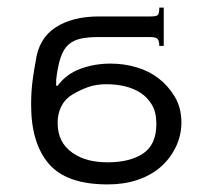

<svg xmlns="http://www.w3.org/2000/svg" viewBox="-20 -485 544 509"><path d="M261.7 -261.7Q234.4 -261.7 212.9 -253.9Q191.4 -246.1 171.9 -234.4Q152.3 -222.7 142.6 -203.1Q132.8 -183.6 132.8 -160.2Q132.8 -132.8 142.6 -113.3Q152.3 -93.8 171.9 -80.1Q191.4 -66.4 214.8 -60.5Q238.3 -54.7 265.6 -54.7Q324.2 -54.7 359.4 -78.1Q394.5 -101.6 394.5 -156.2Q394.5 -187.5 382.8 -207Q371.1 -226.6 353.5 -238.3Q335.9 -250 312.5 -255.9Q289.1 -261.7 261.7 -261.7ZM238.3 -386.7Q214.8 -386.7 195.3 -382.8Q175.8 -378.9 162.1 -367.2Q148.4 -355.5 140.6 -332Q132.8 -308.6 128.9 -273.4V-257.8H132.8Q156.2 -289.1 193.4 -302.7Q230.5 -316.4 273.4 -316.4Q308.6 -316.4 341.8 -306.6Q375 -296.9 400.4 -277.3Q425.8 -257.8 443.4 -228.5Q460.9 -199.2 460.9 -160.2Q460.9 -125 445.3 -93.8Q429.7 -62.5 404.3 -41Q378.9 -19.5 343.8 -7.8Q308.6 3.9 265.6 3.9Q156.2 3.9 109.4 -50.8Q62.5 -105.5 62.5 -207Q62.5 -242.2 66.4 -271.5Q70.3 -300.8 74.2 -320.3Q82 -382.8 127 -412.1Q171.9 -441.4 242.2 -441.4H378.9Q394.5 -441.4 398.4 -445.3Q402.3 -449.2 402.3 -464.8H414.1V-363.3H402.3Q402.3 -375 398.4 -380.9Q394.5 -386.7 378.9 -386.7Z"/></svg>

Font: 和音 by 宁静之雨，公众号njzyshare
Style: Regular
Weight: 400
Designer: Steve Matteson
Foundry: Ascender Corporation
Version: Version 6.00;June 8, 2018;FontCreator 11.0.0.2388 32-bit